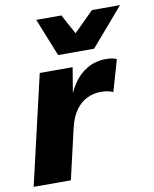

<svg xmlns="http://www.w3.org/2000/svg" viewBox="-83 -801 692 864"><g transform="rotate(-10 262.5 -369.0)"><path d="M0.4 0 116.4 -500H266.6L236.4 -318.4L228.6 -335Q244.6 -387.6 270.8 -427Q297 -466.4 334.9 -488.2Q372.8 -510 421 -510Q437.6 -510 449.2 -507.7Q460.8 -505.4 469 -501L427.6 -357.8Q417.6 -362.8 404.2 -365.6Q390.8 -368.4 370.2 -368.4Q338.8 -368.4 309.5 -354.5Q280.2 -340.6 257.9 -310.6Q235.6 -280.6 223.8 -230.8L170.4 0ZM211.8 -565 142.4 -738H257L306.2 -648L396.8 -738H525.2L376.2 -565Z"/></g></svg>

Font: Work Sans
Style: Italic
Weight: 400
Italic angle: -13°
Designer: Wei Huang
Foundry: Wei Huang
Version: Version 2.012